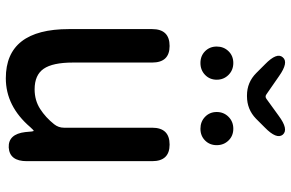

<svg xmlns="http://www.w3.org/2000/svg" viewBox="-190 -797 1000 660"><g transform="rotate(90 310.0 -467.0)"><path d="M249 13Q80 13 80 -204V-490Q80 -550 138 -550Q195 -550 195 -490V-218Q195 -148 216.5 -117Q238 -86 287 -86Q325 -86 354.5 -105Q384 -124 407 -153Q419 -168 419 -187V-490Q419 -550 477 -550Q534 -550 534 -490V-59Q534 0 487 3Q441 5 434 -54L432 -76Q431 -83 429.5 -83Q428 -83 417 -71Q345 13 249 13ZM196.5 -656Q172 -656 156 -672Q140 -688 140 -712Q140 -736 156 -752.5Q172 -769 196.5 -769Q221 -769 237.5 -752.5Q254 -736 254 -712Q254 -688 237.5 -672Q221 -656 196.5 -656ZM422.5 -656Q398 -656 381.5 -672Q365 -688 365 -712Q365 -736 381.5 -752.5Q398 -769 422.5 -769Q447 -769 463 -752.5Q479 -736 479 -712Q479 -688 463 -672Q447 -656 422.5 -656ZM308 -816Q263 -816 231 -848L201 -878Q159 -919 177 -939Q194 -960 242 -926L304 -883Q312 -877 320 -883L378 -925Q425 -960 443 -939Q460 -918 418 -877L388 -847Q356 -816 311 -816Z"/></g></svg>

Font: Resource Han Rounded JP Medium
Style: Regular
Weight: 500
Designer: Cyano Hao (round all glyphs); Ryoko NISHIZUKA 西塚涼子 (kana, bopomofo & ideographs); Paul D. Hunt (Latin, Greek & Cyrillic)
Foundry: Cyano Hao
Version: 0.990